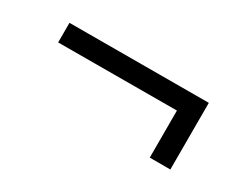

<svg xmlns="http://www.w3.org/2000/svg" viewBox="-41 -556 638 509"><g transform="rotate(30 278.0 -301.0)"><path d="M64 -402V-342L427 -343V-199H490V-403Z"/></g></svg>

Font: Cheyenne Sans Light
Style: Regular
Weight: 300
Designer: The Public Sans project authors (U.S. Web Design System), Libre Franklin designed by Pablo Impallari and Rodrigo Fuenzal
Foundry: The Cheyenne Sans Project Authors
Version: Version 2.007